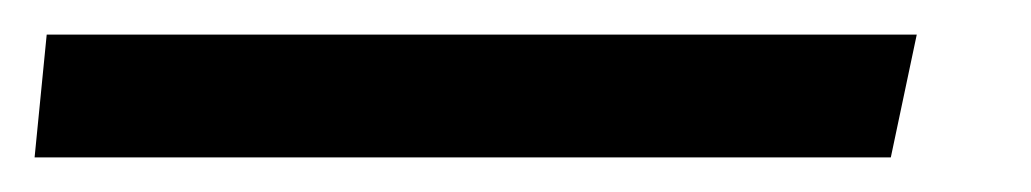

<svg xmlns="http://www.w3.org/2000/svg" viewBox="-72 139 596 111"><path d="M-52 230 -45 159H458L443 230Z"/></svg>

Font: Andada SC
Style: Italic
Weight: 400
Italic angle: -8.29999°
Designer: Carolina Giovagnoli
Foundry: Carolina Giovagnoli
Version: Version 1.003